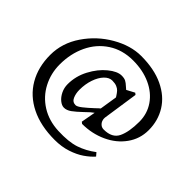

<svg xmlns="http://www.w3.org/2000/svg" viewBox="-202 -1041 1512 1512"><g transform="rotate(45 554.0 -285.0)"><path d="M70 -259Q70 -391 148.5 -506.5Q227 -622 347 -691Q467 -760 583 -760Q728 -760 830.5 -711.5Q933 -663 985.5 -578.5Q1038 -494 1038 -388Q1038 -292 983 -215Q928 -138 834.5 -95Q741 -52 632 -52Q627 -56 625 -57.5Q623 -59 618 -63L640 -184Q615 -167 577 -129Q531 -85 500.5 -63Q470 -41 440 -41Q416 -41 390 -62Q364 -83 347 -118Q330 -153 330 -193Q330 -282 372.5 -362.5Q415 -443 475.5 -492.5Q536 -542 584 -542Q613 -542 630 -533Q647 -524 666 -506Q689 -486 688 -487L754 -522L768 -511L724 -214Q722 -199 728 -182Q734 -165 748.5 -153Q763 -141 784 -141Q877 -141 908 -205.5Q939 -270 939 -383Q939 -472 891 -542Q843 -612 757.5 -651Q672 -690 563 -690Q445 -690 357 -632.5Q269 -575 222.5 -477Q176 -379 176 -259Q176 -159 220.5 -74Q265 11 347 62.5Q429 114 538 119Q657 124 730 99.5Q803 75 869 25L892 52Q862 86 817 117Q772 148 708.5 169Q645 190 568 190Q412 190 300 134.5Q188 79 129 -22.5Q70 -124 70 -259ZM491 -120Q508 -120 540.5 -145.5Q573 -171 617 -212Q638 -233 650 -242L673 -388Q670 -393 667 -398Q653 -420 641.5 -432.5Q630 -445 610 -453.5Q590 -462 559 -462Q525 -462 494.5 -430.5Q464 -399 445.5 -345Q427 -291 427 -227Q427 -186 441.5 -153Q456 -120 491 -120Z"/></g></svg>

Font: TMT Limkin
Style: Regular
Weight: 400
Designer: Gabriel Drozdov
Version: Version 1.000;Glyphs 3.1.2 (3151)